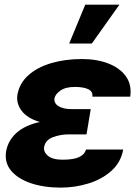

<svg xmlns="http://www.w3.org/2000/svg" viewBox="-20 -811 599 840"><path d="M369.1 -286.6 365.7 -265.6 358.4 -223.1H277.8Q243.7 -222.7 211.2 -210.7Q178.7 -198.7 172.9 -167Q169.9 -146.5 189.7 -129.4Q209.5 -112.3 254.4 -112.3Q301.8 -112.3 326.2 -123.8Q350.6 -135.3 356 -156.7H519Q508.8 -100.6 467.3 -63.5Q425.8 -26.4 366.9 -8.3Q308.1 9.8 246.1 9.8Q171.9 9.8 115 -9.5Q58.1 -28.8 28.6 -64.2Q-1 -99.6 6.8 -148.9Q15.1 -196.3 52.2 -229.7Q89.4 -263.2 154.3 -277.3Q100.6 -293 75.4 -325.4Q50.3 -357.9 56.2 -396.5Q64.9 -446.8 104 -481.7Q143.1 -516.6 203.9 -534.7Q264.6 -552.7 338.9 -552.7Q403.8 -552.7 454.1 -533.2Q504.4 -513.7 530.8 -477.1Q557.1 -440.4 549.8 -388.2H384.3Q386.7 -411.6 365.2 -421.1Q343.8 -430.7 308.1 -430.7Q267.1 -430.7 244.6 -415Q222.2 -399.4 218.3 -380.9Q215.3 -359.4 236.1 -346.4Q256.8 -333.5 295.9 -333.5H377ZM282.7 -620.6 353 -790.5H502.4L381.8 -620.6Z"/></svg>

Font: Inter Display Extra Bold
Style: Italic
Weight: 800
Italic angle: -9.39999°
Designer: Rasmus Andersson
Foundry: rsms
Version: Version 4.000;git-4fc901f